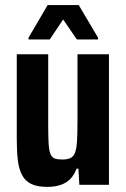

<svg xmlns="http://www.w3.org/2000/svg" viewBox="-20 -722 494 750"><path d="M164.6 8Q126.2 8 102.8 -3.1Q79.3 -14.1 66.7 -37.3Q54 -60.4 49.7 -95.8Q45.5 -131.2 45.5 -179.4V-510H168.3V-226.7Q168.3 -182.6 170.2 -156.8Q172.1 -131 178 -118.5Q183.9 -106 194.7 -102.5Q205.5 -98.9 223.5 -98.9Q243.1 -98.9 255.1 -104.5Q267.1 -110.1 273 -125.4Q278.9 -140.8 280.8 -170.3Q282.7 -199.9 282.7 -247.5V-510H405.6V0H289.9L286.4 -63.2H279.1Q270.1 -38.8 254.5 -22.9Q238.9 -7 216.4 0.5Q193.9 8 164.6 8ZM91.5 -567.9V-574.8L166.2 -702.3H287.5L363 -574.8V-567.9H280.2L226.6 -645.9L174.4 -567.9Z"/></svg>

Font: Saira Thin Condensed
Style: Regular
Weight: 100
Width: 3
Version: Version 1.101